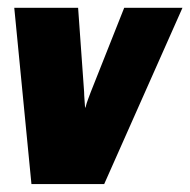

<svg xmlns="http://www.w3.org/2000/svg" viewBox="-20 -466 482 486"><path d="M59.6 0H243.7L441.9 -446.3H294.4L209.5 -232.4L203.1 -215.3C200.7 -209 198.2 -201.7 196.3 -193.8H195.3L193.8 -215.3C193.4 -221.7 192.9 -227.5 192.9 -233.4L177.7 -446.3H16.1Z"/></svg>

Font: Roboto Flex Super Cond Black
Style: Italic
Weight: 900
Width: 3
Italic angle: -10°
Designer: Berlow after Robertson
Foundry: Google
Version: Version 3.200;Glyphs 3.3 (3311)